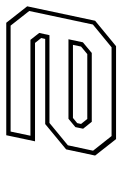

<svg xmlns="http://www.w3.org/2000/svg" viewBox="90 -836 388 608"><g transform="rotate(-90 284.0 -532.0)"><path d="M147.5 -358.5 95.4 -424.8 115 -516.6 195.2 -582.9H464.7L467.6 -595.5L452.1 -615.1H140.5L159.8 -706.2H515.9L568 -639.9L522.3 -424.8L441.8 -358.5ZM157.2 -372.7H438.3L510.4 -431.9L553.2 -633.5L506.9 -692.4H171.4L158.2 -629.6H461.8L483.7 -601.9L476.6 -569.4H198.7L127.9 -511.1L110.8 -431.3ZM202.3 -435.4 180.4 -462.8 185.5 -487.3 211.9 -509.2H463.7L454 -463.5L420.2 -435.4ZM211.3 -449.6H416.7L440.5 -469.3L446 -495H214.5L198.1 -481.5L195.5 -469.3Z"/></g></svg>

Font: Tourney Expanded ExtraLight
Style: Italic
Weight: 200
Width: 7
Italic angle: -12°
Designer: Tyler Finck
Foundry: Etcetera Type Co
Version: Version 1.010; ttfautohint (v1.8.3)